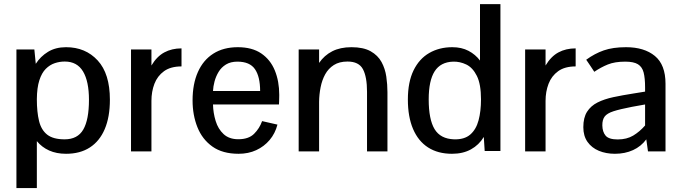

<svg xmlns="http://www.w3.org/2000/svg" viewBox="-20 -742 3333 941"><path d="M60.5 179.7V-499.5H148.4L155.3 -429.2Q178.2 -465.3 215.3 -488Q252.4 -510.7 303.7 -510.7Q398.9 -510.7 458.7 -445.8Q518.6 -380.9 518.6 -253.4Q518.6 -168.5 493.4 -109.4Q468.3 -50.3 420.4 -19.3Q372.6 11.7 303.7 11.7Q256.8 11.7 220.9 -4.4Q185.1 -20.5 160.6 -50.3V179.7ZM296.9 -59.1Q360.4 -59.1 388.2 -107.2Q416 -155.3 416 -252.9Q416 -343.3 387 -391.8Q357.9 -440.4 297.4 -440.4Q272.5 -440.4 248.3 -432.4Q224.1 -424.3 204.3 -404.5Q184.6 -384.8 172.9 -348.6Q161.1 -312.5 160.6 -255.9Q160.6 -192.9 171.4 -148.9Q182.1 -105 211.4 -82Q240.7 -59.1 296.9 -59.1Z M622.1 0V-499.5H722.2V-420.9Q748.5 -465.3 785.2 -485.1Q821.8 -504.9 869.6 -504.9V-416.5Q816.4 -416.5 783.9 -393.1Q751.5 -369.6 736.8 -331.3Q722.2 -293 722.2 -247.6V0Z M1149.4 11.7Q1070.8 11.7 1021 -23.7Q971.2 -59.1 947.5 -118.7Q923.8 -178.2 923.8 -250Q923.8 -330.6 950 -389.2Q976.1 -447.8 1025.6 -479.2Q1075.2 -510.7 1145.5 -510.7Q1215.3 -510.7 1260.3 -480.2Q1305.2 -449.7 1326.9 -396.7Q1348.6 -343.8 1348.6 -276.9Q1348.6 -274.9 1348.4 -264.9Q1348.1 -254.9 1347.9 -244.6Q1347.7 -234.4 1347.2 -230H1023.9Q1024.9 -188.5 1036.9 -149.2Q1048.8 -109.9 1075.9 -84.7Q1103 -59.6 1147.9 -59.6Q1198.7 -59.6 1225.3 -86.2Q1252 -112.8 1264.6 -148.4L1339.8 -131.3Q1328.6 -87.9 1301.5 -55.9Q1274.4 -23.9 1235.8 -6.1Q1197.3 11.7 1149.4 11.7ZM1023.9 -295.9H1254.9Q1254.9 -366.2 1229.5 -403.1Q1204.1 -439.9 1143.6 -439.9Q1110.4 -439.9 1087.6 -426Q1064.9 -412.1 1051.5 -389.9Q1038.1 -367.7 1031.5 -343Q1024.9 -318.4 1023.9 -295.9Z M1443.8 0V-499.5H1543.9V-433.6Q1569.3 -470.7 1608.4 -490.7Q1647.5 -510.7 1702.6 -510.7Q1761.2 -510.7 1796.6 -490.7Q1832 -470.7 1849.9 -438Q1867.7 -405.3 1873.3 -366.5Q1878.9 -327.6 1878.9 -290V0H1778.8V-292Q1778.8 -365.2 1758.8 -402.8Q1738.8 -440.4 1683.1 -440.4Q1643.1 -440.4 1616.2 -423.3Q1589.4 -406.2 1573.7 -377.7Q1558.1 -349.1 1551.3 -314.2Q1544.4 -279.3 1543.9 -243.2V0Z M2195.3 11.7Q2126.5 11.7 2078.1 -19.3Q2029.8 -50.3 2004.4 -109.9Q1979 -169.4 1979 -254.4Q1979 -339.8 2006.8 -397Q2034.7 -454.1 2084 -482.4Q2133.3 -510.7 2196.8 -510.7Q2242.2 -510.7 2276.1 -492.9Q2310.1 -475.1 2332.5 -445.3V-721.7H2432.6V-2H2355.5L2351.1 -70.8Q2327.6 -31.7 2288.3 -10Q2249 11.7 2195.3 11.7ZM2205.1 -59.1Q2255.9 -57.6 2284.7 -82.5Q2313.5 -107.4 2325.4 -152.1Q2337.4 -196.8 2337.4 -254.9Q2337.4 -329.6 2317.1 -370.1Q2296.9 -410.6 2265.4 -425.8Q2233.9 -440.9 2200.7 -439.9Q2139.2 -438 2110.1 -392.3Q2081.1 -346.7 2081.1 -254.9Q2081.1 -156.7 2109.9 -109.1Q2138.7 -61.5 2205.1 -59.1Z M2553.7 0V-499.5H2653.8V-420.9Q2680.2 -465.3 2716.8 -485.1Q2753.4 -504.9 2801.3 -504.9V-416.5Q2748 -416.5 2715.6 -393.1Q2683.1 -369.6 2668.5 -331.3Q2653.8 -293 2653.8 -247.6V0Z M2993.7 11.7Q2950.2 11.7 2915 -2.9Q2879.9 -17.6 2859.4 -46.6Q2838.9 -75.7 2838.9 -118.7Q2838.9 -165.5 2857.2 -194.3Q2875.5 -223.1 2908.4 -239.7Q2941.4 -256.3 2986.1 -265.9Q3030.8 -275.4 3084 -283.7L3141.6 -293V-313.5Q3141.6 -358.9 3134.5 -386.5Q3127.4 -414.1 3106.7 -427Q3085.9 -439.9 3044.4 -439.9Q2993.2 -439.9 2959 -426Q2924.8 -412.1 2892.6 -390.1Q2892.6 -390.1 2886.7 -399.2Q2880.9 -408.2 2873 -419.9Q2865.2 -431.6 2859.1 -440.4Q2853 -449.2 2853 -449.2Q2894.5 -479.5 2939.2 -495.1Q2983.9 -510.7 3048.3 -510.7Q3137.2 -510.7 3189.5 -467.8Q3241.7 -424.8 3241.7 -331.5V0H3155.8L3147.5 -59.1Q3122.1 -24.4 3082.5 -6.3Q3043 11.7 2993.7 11.7ZM3007.3 -58.6Q3051.8 -58.6 3083.5 -77.6Q3115.2 -96.7 3141.6 -127V-230L3076.7 -218.3Q3018.6 -207 2986.8 -196.8Q2955.1 -186.5 2943.4 -170.7Q2931.6 -154.8 2932.1 -127Q2932.6 -95.7 2948.2 -77.1Q2963.9 -58.6 3007.3 -58.6Z"/></svg>

Font: Pontano Sans SemiBold
Style: Regular
Weight: 600
Designer: Vernon Adams
Foundry: Vernon Adams
Version: Version 2.001